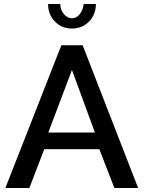

<svg xmlns="http://www.w3.org/2000/svg" viewBox="-20 -935 715 955"><path d="M396 -915H457Q457 -862.8 422.9 -827.9Q388.7 -793 337.9 -793Q287.1 -793 253.2 -827.9Q219.2 -862.8 219.2 -915H279.8Q279.8 -886.7 297.4 -865.5Q314.9 -844.2 337.9 -844.2Q359.9 -844.2 376.5 -864.3Q393.1 -884.3 396 -915ZM285.2 -710H391.1L667 0H548.8L474.1 -192.9H200.2L126 0H6.8ZM452.1 -275.9 337.9 -586.9 220.2 -275.9Z"/></svg>

Font: Rawline SemiBold
Style: Regular
Weight: 600
Designer: Matt McInerney, Pablo Impallari, Rodrigo Fuenzalida
Foundry: Matt McInerney, Pablo Impallari, Rodrigo Fuenzalida
Version: Version 4.020;PS 004.020;hotconv 1.0.88;makeotf.lib2.5.64775